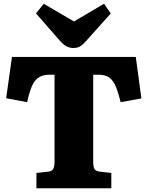

<svg xmlns="http://www.w3.org/2000/svg" viewBox="-20 -1008 790 1028"><path d="M175 0V-82L238 -89Q259 -91 265.5 -105Q272 -119 272 -141V-608H247Q221 -608 202.5 -601Q184 -594 170 -578Q156 -562 145.5 -533.5Q135 -505 125 -461L13 -482L44 -703H707L737 -481L626 -461Q615 -505 604.5 -533.5Q594 -562 580 -578.5Q566 -595 548.5 -601.5Q531 -608 507 -608H479V-140Q479 -119 484.5 -105.5Q490 -92 514 -89L576 -82V0ZM373 -751Q353 -751 335.5 -760Q318 -769 297 -794L173 -936L214 -988L376 -893L537 -988L573 -936L446 -794Q425 -770 410 -760.5Q395 -751 373 -751Z"/></svg>

Font: Literata 18pt ExtraBold
Style: Regular
Weight: 800
Designer: Latin by Veronika Burian and Jose Scaglione. Greek by Irene Vlachou. Cyrillic by Vera Evstafieva.
Foundry: TypeTogether
Version: Version 3.103;gftools[0.9.29]